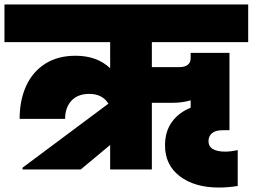

<svg xmlns="http://www.w3.org/2000/svg" viewBox="-31 -760 1133 861"><path d="M650 -571V-459H774Q797 -459 810.5 -469Q824 -479 824 -500V-523H998V-176H967Q935 -176 919.5 -162.5Q904 -149 904 -127Q904 -103 924 -91.5Q944 -80 978 -80Q1004 -80 1035 -87V74Q991 81 950 81Q842 81 775.5 30.5Q709 -20 709 -108Q709 -170 739.5 -212.5Q770 -255 824 -277V-310Q787 -299 743 -299H650V0H463V-110L331 0H70V-8L455 -295Q443 -316 421 -327.5Q399 -339 370 -339Q317 -339 289 -308Q261 -277 261 -227H57Q57 -310 86 -374Q115 -438 171.5 -474Q228 -510 308 -510Q404 -510 463 -454V-571H-11V-740H1082V-571Z"/></svg>

Font: Poppins Black A&M
Style: Regular
Weight: 900
Designer: Ninad Kale (Devanagari), Jonny Pinhorn (Latin)
Foundry: Indian Type Foundry
Version: 4.004